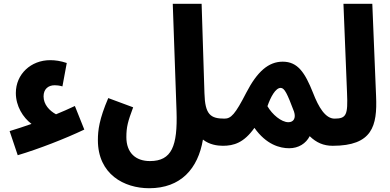

<svg xmlns="http://www.w3.org/2000/svg" viewBox="-20 -768 2067 1018"><path d="M74 55C185 22 326 -33 427 -81L377 -206C343 -190 309 -175 277 -162C242 -181 211 -214 211 -257C211 -295 235 -316 270 -316C280 -316 293 -315 311 -310L334 -434C301 -445 273 -449 246 -449C144 -449 64 -375 64 -275C64 -205 102 -145 147 -111C107 -97 68 -84 31 -73Z M499 -25C499 156 638 230 771 230C939 230 1030 126 1056 -28C1090 -1 1132 5 1162 5C1209 5 1239 -21 1239 -69C1239 -107 1215 -139 1171 -139C1096 -139 1067 -160 1064 -274L1049 -748H896L916 -178C922 6 891 86 775 86C699 86 650 42 650 -41C650 -95 658 -124 686 -199L554 -248C506 -136 499 -77 499 -25Z M1161 5C1220 5 1273 -11 1329 -90C1392 -1 1464 18 1513 18C1563 18 1602 -7 1622 -46C1657 -12 1695 5 1744 5C1792 5 1822 -26 1822 -69C1822 -107 1799 -139 1754 -139C1705 -139 1669 -200 1640 -275C1597 -383 1559 -441 1479 -441C1404 -441 1344 -389 1286 -277C1227 -162 1205 -139 1170 -139ZM1398 -205C1415 -254 1441 -302 1468 -302C1489 -302 1503 -271 1539 -176C1550 -142 1537 -120 1509 -120C1472 -120 1423 -161 1398 -205Z M1744 5C1954 5 1981 -100 1974 -258L1954 -748H1801L1820 -275C1825 -159 1817 -139 1753 -139Z"/></svg>

Font: Noto Sans Arabic UI XCn XBd
Style: Regular
Weight: 800
Width: 2
Designer: Monotype Design Team, Nadine Chahine and Nizar Qandah
Foundry: Monotype Imaging Inc.
Version: Version 2.010